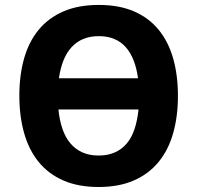

<svg xmlns="http://www.w3.org/2000/svg" viewBox="-20 -745 796 775"><path d="M698.2 -357.9Q698.2 -275.4 679 -207.5Q659.7 -139.6 620.1 -91.3Q580.6 -43 520.3 -16.6Q460 9.8 377.9 9.8Q295.9 9.8 235.6 -16.6Q175.3 -43 136 -91.3Q96.7 -139.6 77.4 -207.8Q58.1 -275.9 58.1 -358.9Q58.1 -441.9 77.4 -509.5Q96.7 -577.1 136.2 -625Q175.8 -672.9 236.1 -699Q296.4 -725.1 378.9 -725.1Q460.9 -725.1 521 -699Q581.1 -672.9 620.4 -624.8Q659.7 -576.7 679 -509Q698.2 -441.4 698.2 -357.9ZM377.9 -117.2Q415.5 -117.2 443.8 -129.9Q472.2 -142.6 491.9 -166.3Q511.7 -189.9 523.2 -224.6Q534.7 -259.3 539.1 -303.2H215.8Q220.2 -259.3 232.2 -224.6Q244.1 -189.9 264.2 -166.3Q284.2 -142.6 312.5 -129.9Q340.8 -117.2 377.9 -117.2ZM378.9 -599.1Q343.3 -599.1 315.9 -587.6Q288.6 -576.2 268.6 -554.2Q248.5 -532.2 236.1 -500.7Q223.6 -469.2 217.8 -429.2H537.1Q531.7 -469.2 519.5 -500.7Q507.3 -532.2 488 -554.2Q468.8 -576.2 441.4 -587.6Q414.1 -599.1 378.9 -599.1Z"/></svg>

Font: Droid Sans
Style: Bold
Weight: 700
Foundry: Ascender Corporation
Version: Version 1.00 build 112